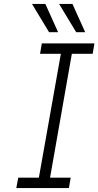

<svg xmlns="http://www.w3.org/2000/svg" viewBox="-20 -958 501 978"><path d="M230 -794 143 -938H211L276 -794ZM368 -794 281 -938H349L414 -794ZM63 0 73 -53H178L290 -684H184L193 -737H461L452 -684H346L235 -53H340L331 0Z"/></svg>

Font: Tomorrow Light
Style: Italic
Weight: 300
Italic angle: -10°
Designer: Tony de Marco, Monica Rizzolli
Foundry: Just in Type
Version: Version 2.002